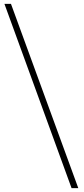

<svg xmlns="http://www.w3.org/2000/svg" viewBox="-20 -802 436 998"><path d="M352 176 3 -782H37L387 176Z"/></svg>

Font: Noto Sans SC Thin
Style: Regular
Weight: 100
Designer: Ryoko NISHIZUKA 西塚涼子 (kana, bopomofo & ideographs); Paul D. Hunt (Latin, Greek & Cyrillic); Sandoll Communications 산돌커뮤니
Foundry: Adobe
Version: Version 2.004-H2;hotconv 1.0.118;makeotfexe 2.5.65603